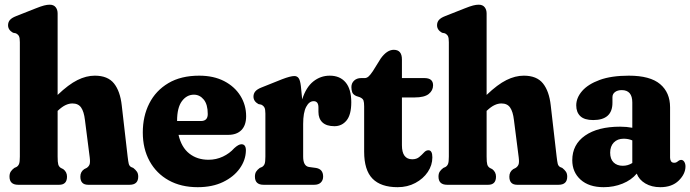

<svg xmlns="http://www.w3.org/2000/svg" viewBox="-20 -768 2869 798"><path d="M219.5 -712V-373.5Q265 -417 301.8 -435.2Q338.5 -453.5 374 -453.5Q428 -453.5 453.8 -421.2Q479.5 -389 486 -330L510.5 -117Q513 -95.5 515.2 -87Q517.5 -78.5 524.5 -74L534 -70Q543.5 -62.5 549 -54.5Q554.5 -46.5 554.5 -34Q554.5 0 518.5 0H346.5Q314 0 314 -34Q314 -54 330 -65L340 -70Q348 -75 351.8 -83.5Q355.5 -92 353 -113L333 -269.5Q329 -304 317.2 -321Q305.5 -338 281 -338Q267 -338 252.5 -331.2Q238 -324.5 220.5 -308L219.5 -307.5V-117Q219.5 -93.5 222.2 -84.2Q225 -75 233 -70L243 -65Q258.5 -53 258.5 -34Q258.5 0 226 0H55.5Q19.5 0 19.5 -34Q19.5 -46.5 24.5 -54.5Q29.5 -62.5 39.5 -70L48.5 -74Q56 -78.5 59.2 -86.8Q62.5 -95 62.5 -117V-592.5Q62.5 -610.5 58.8 -617.8Q55 -625 46 -629.5L34 -632Q13.5 -643.5 13.5 -663Q13.5 -675.5 20.8 -684.5Q28 -693.5 47 -701L128 -733Q150.5 -742 163.2 -745.2Q176 -748.5 186.5 -748.5Q203 -748.5 211.2 -738.2Q219.5 -728 219.5 -712Z M1003 -285Q1003 -247.5 983.5 -227.5Q964 -207.5 928.5 -207.5H722Q734 -155.5 766.8 -129.8Q799.5 -104 846.5 -104Q878.5 -104 906.5 -117.2Q934.5 -130.5 953.5 -152Q971.5 -168.5 983.5 -168.5Q1002.5 -168.5 1002 -141.5Q1001 -102 976.2 -67.5Q951.5 -33 907 -11.5Q862.5 10 801.5 10Q732.5 10 681.2 -18.5Q630 -47 601.8 -98.2Q573.5 -149.5 573.5 -217.5Q573.5 -285 600.5 -338.2Q627.5 -391.5 679.8 -422.5Q732 -453.5 808 -453.5Q868 -453.5 911.8 -430.8Q955.5 -408 979.2 -369.8Q1003 -331.5 1003 -285ZM786 -374.5Q756 -374.5 736 -347.5Q716 -320.5 716 -265.5V-265H815Q843.5 -265 843.5 -294Q843.5 -334 826.8 -354.2Q810 -374.5 786 -374.5Z M1230.5 -410.5 1236 -355Q1252 -405.5 1282.2 -429.5Q1312.5 -453.5 1350.5 -453.5Q1393 -453.5 1416.5 -425.5Q1440 -397.5 1440 -343Q1440 -291.5 1420.5 -267.5Q1401 -243.5 1370 -243.5Q1337 -243.5 1320.2 -259.2Q1303.5 -275 1303.5 -303V-321.5Q1303.5 -347.5 1283.5 -347.5Q1265 -347.5 1252.5 -323.8Q1240 -300 1240 -253V-117Q1240 -78 1264 -74L1293.5 -70Q1323 -65 1323 -34Q1323 -19 1313.5 -9.5Q1304 0 1286 0H1075.5Q1039.5 0 1039.5 -34Q1039.5 -46.5 1044.5 -54.5Q1049.5 -62.5 1059.5 -70L1069 -74Q1076.5 -78.5 1079.8 -86.8Q1083 -95 1083 -117V-296Q1083 -314 1079 -321.2Q1075 -328.5 1066 -333L1054 -335.5Q1033.5 -347 1033.5 -366.5Q1033.5 -379 1041.2 -388.2Q1049 -397.5 1067 -404.5L1152 -438.5Q1187 -452 1203.5 -452Q1214.5 -452 1221 -443.5Q1227.5 -435 1230.5 -410.5Z M1475.5 -364 1460.5 -369Q1447.5 -375 1444 -384.2Q1440.5 -393.5 1440.5 -406Q1440.5 -422.5 1451.8 -433Q1463 -443.5 1481 -443.5H1496Q1503.5 -443.5 1510.8 -449.2Q1518 -455 1529.5 -472L1562.5 -525Q1588.5 -561 1616.5 -561Q1650.5 -561 1650.5 -521V-443.5H1744Q1780 -443.5 1780 -413.5Q1780 -392 1762 -377.5Q1744 -363 1703.5 -363H1650.5V-164.5Q1650.5 -106 1693.5 -106Q1711 -106 1722.2 -115.2Q1733.5 -124.5 1742 -134Q1750.5 -143.5 1760.5 -143.5Q1777 -143.5 1777 -114Q1777 -81.5 1758 -53.2Q1739 -25 1706.2 -7.5Q1673.5 10 1632.5 10Q1563 10 1528.2 -25.5Q1493.5 -61 1493.5 -137.5V-326Q1493.5 -342 1490.8 -350.2Q1488 -358.5 1475.5 -364Z M2002.5 -712V-373.5Q2048 -417 2084.8 -435.2Q2121.5 -453.5 2157 -453.5Q2211 -453.5 2236.8 -421.2Q2262.5 -389 2269 -330L2293.5 -117Q2296 -95.5 2298.2 -87Q2300.5 -78.5 2307.5 -74L2317 -70Q2326.5 -62.5 2332 -54.5Q2337.5 -46.5 2337.5 -34Q2337.5 0 2301.5 0H2129.5Q2097 0 2097 -34Q2097 -54 2113 -65L2123 -70Q2131 -75 2134.8 -83.5Q2138.5 -92 2136 -113L2116 -269.5Q2112 -304 2100.2 -321Q2088.5 -338 2064 -338Q2050 -338 2035.5 -331.2Q2021 -324.5 2003.5 -308L2002.5 -307.5V-117Q2002.5 -93.5 2005.2 -84.2Q2008 -75 2016 -70L2026 -65Q2041.5 -53 2041.5 -34Q2041.5 0 2009 0H1838.5Q1802.5 0 1802.5 -34Q1802.5 -46.5 1807.5 -54.5Q1812.5 -62.5 1822.5 -70L1831.5 -74Q1839 -78.5 1842.2 -86.8Q1845.5 -95 1845.5 -117V-592.5Q1845.5 -610.5 1841.8 -617.8Q1838 -625 1829 -629.5L1817 -632Q1796.5 -643.5 1796.5 -663Q1796.5 -675.5 1803.8 -684.5Q1811 -693.5 1830 -701L1911 -733Q1933.5 -742 1946.2 -745.2Q1959 -748.5 1969.5 -748.5Q1986 -748.5 1994.2 -738.2Q2002.5 -728 2002.5 -712Z M2358.5 -102Q2358.5 -167.5 2411.8 -204.5Q2465 -241.5 2557.5 -241.5Q2584.5 -241.5 2608 -237V-342Q2608 -393.5 2564 -393.5Q2547 -393.5 2536.2 -385.5Q2525.5 -377.5 2525.5 -364V-341Q2525.5 -269 2445.5 -269Q2409 -269 2392 -285.2Q2375 -301.5 2375 -330Q2375 -361.5 2399.5 -389.8Q2424 -418 2472.5 -435.8Q2521 -453.5 2593.5 -453.5Q2682 -453.5 2723.5 -418.5Q2765 -383.5 2765 -322V-112.5Q2765 -104.5 2768.8 -98Q2772.5 -91.5 2782.5 -91.5Q2791 -91.5 2798.5 -98.5Q2805 -103.5 2810.5 -103.5Q2819 -103.5 2824 -95.5Q2829 -87.5 2829 -76.5Q2829 -45 2801 -17.5Q2773 10 2724.5 10Q2688.5 10 2662.2 -5.5Q2636 -21 2626.5 -46.5Q2604 -19.5 2567.5 -4.8Q2531 10 2489 10Q2428 10 2393.2 -21.2Q2358.5 -52.5 2358.5 -102ZM2516 -133.5Q2516 -107 2530.2 -93Q2544.5 -79 2568.5 -79Q2590 -79 2608 -90.5V-184.5Q2591.5 -191.5 2572 -191.5Q2546.5 -191.5 2531.2 -175.8Q2516 -160 2516 -133.5Z"/></svg>

Font: Fraunces 144pt S100
Style: Bold
Weight: 700
Version: Version 1.000; ttfautohint (v1.8.3)